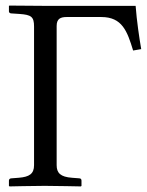

<svg xmlns="http://www.w3.org/2000/svg" viewBox="-20 -666 526 688"><path d="M343 -605C418 -605 436 -554 457 -485L486 -490C479 -531 470 -591 466 -645H142C129 -645 14 -646 14 -646L12 -645V-625C12 -621 16 -618 20 -618L50 -616C92 -613 102 -606 102 -571V-74C102 -43 85 -32 47 -29L21 -27C16 -27 12 -24 12 -19V0L14 2C14 2 101 0 140 0C176 0 270 2 270 2L272 0V-19C272 -24 269 -27 264 -27L238 -29C197 -32 183 -46 183 -74V-573C183 -599 197 -605 219 -605Z"/></svg>

Font: Linux Libertine O C
Style: Regular
Weight: 400
Designer: Philipp H. Poll
Foundry: Philipp H. Poll
Version: Version 4.0.3